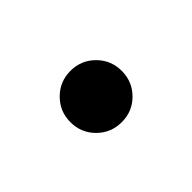

<svg xmlns="http://www.w3.org/2000/svg" viewBox="-35 -495 304 304"><g transform="rotate(45 117.5 -342.5)"><path d="M117.5 -284.5Q93.5 -284.5 76.8 -301.2Q60 -318 60 -342Q60 -366 76.8 -382.8Q93.5 -399.5 117.5 -399.5Q141.5 -399.5 158.2 -382.9Q175 -366.4 175 -342Q175 -318 158.2 -301.2Q141.5 -284.5 117.5 -284.5Z"/></g></svg>

Font: Space Cowgirl
Style: Regular
Weight: 400
Designer: Valery Marier
Foundry: Valery Marier
Version: Version 1.000